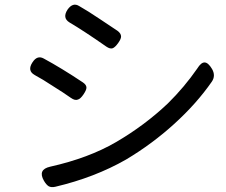

<svg xmlns="http://www.w3.org/2000/svg" viewBox="-20 -768 947 804"><path d="M184 12Q174 6 164 -11Q137 -58 190 -70Q351 -106 466 -173Q586 -243 683 -335Q752 -403 806 -481Q822 -507 837 -506.5Q852 -506 868 -479Q884 -451 867 -426Q803 -334 710 -249.5Q617 -165 508 -100Q377 -25 212 14Q195 18 184 12ZM277 -358Q246 -380 204 -406Q157 -437 125 -454Q93 -472 116 -507Q136 -538 163 -523Q237 -483 327 -423Q342 -413 342 -401Q342 -391 329.5 -372.5Q317 -354 306 -351Q294 -346 277 -358ZM425 -573Q332 -638 271 -674Q240 -693 263 -728Q285 -759 311 -743Q348 -722 397 -689Q435 -664 472 -639Q487 -628 487 -615Q487 -605 475 -588Q462 -570 452 -566Q441 -562 425 -573Z"/></svg>

Font: GenSenRounded TW R
Style: Regular
Weight: 400
Version: Version 1.501;PS 1;hotconv 16.6.51;makeotf.lib2.5.65220